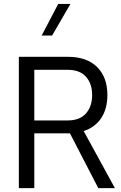

<svg xmlns="http://www.w3.org/2000/svg" viewBox="-20 -969 625 989"><path d="M156.7 -282.2H340.3L486.3 0H571.8L411.1 -293.9C489.7 -319.3 533.2 -385.7 533.2 -479.5C533.2 -540.5 515.6 -588.4 480.5 -623.5C444.8 -658.7 395 -676.3 330.6 -676.3H77.1V0H156.7ZM194.8 -786.1H248.5L342.8 -948.7H279.8ZM328.6 -609.4C370.6 -609.4 402.3 -597.2 423.3 -573.2C444.3 -549.3 454.6 -518.1 454.6 -479.5C454.6 -440.9 444.3 -409.7 423.3 -385.3C402.3 -360.8 370.6 -348.6 328.6 -348.6H156.7V-609.4Z"/></svg>

Font: Estedad Regular
Style: Regular
Weight: 400
Designer: Amin Abedi
Version: Version 7.3